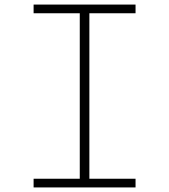

<svg xmlns="http://www.w3.org/2000/svg" viewBox="-20 -820 740 840"><path d="M127 0V-38H329V-762H127V-800H573V-762H371V-38H573V0Z"/></svg>

Font: Martian Mono Thin
Style: Regular
Weight: 100
Monospace: yes
Designer: Roman Shamin
Foundry: Evil Martians
Version: Version 1.000; ttfautohint (v1.8.4.7-5d5b)